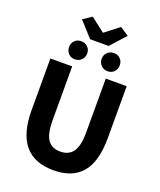

<svg xmlns="http://www.w3.org/2000/svg" viewBox="-178 -1104 1021 1225"><g transform="rotate(20 332.5 -491.5)"><path d="M334 12Q73 12 73 -302V-652H221V-287Q221 -194 249 -154.5Q277 -115 334 -115Q391 -115 420 -154.5Q449 -194 449 -287V-652H591V-302Q591 -140 526.5 -64Q462 12 334 12ZM269 -854 177 -956 236 -995 330 -922H334L428 -995L487 -956L395 -854ZM160 -762Q160 -788 177 -805.5Q194 -823 221 -823Q248 -823 265.5 -805.5Q283 -788 283 -762Q283 -736 265.5 -718Q248 -700 221 -700Q194 -700 177 -717.5Q160 -735 160 -762ZM504 -762Q504 -735 487 -717.5Q470 -700 443 -700Q416 -700 398.5 -718Q381 -736 381 -762Q381 -788 398.5 -805.5Q416 -823 443 -823Q470 -823 487 -805.5Q504 -788 504 -762Z"/></g></svg>

Font: Toshiba Sans
Style: Bold
Weight: 700
Designer: Paul D. Hunt
Foundry: Toshiba Corporation
Version: Version 2.020;PS 2.0;hotconv 1.0.86;makeotf.lib2.5.63406